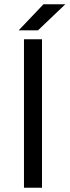

<svg xmlns="http://www.w3.org/2000/svg" viewBox="-20 -885 328 905"><path d="M93 0V-700H178V0ZM68 -742 185 -865H288L159 -742Z"/></svg>

Font: Figtree
Style: Regular
Weight: 400
Designer: Erik Kennedy
Foundry: Erik Kennedy
Version: Version 2.002